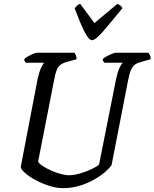

<svg xmlns="http://www.w3.org/2000/svg" viewBox="-20 -978 803 998"><path d="M307 0Q273 0 234.5 -12.5Q196 -25 163 -43Q130 -61 109 -80Q88 -99 88 -111L176 -570Q184 -605 194 -626.5Q204 -648 211 -652H114Q112 -654 109 -659Q106 -664 106 -671Q113 -678 126.5 -685.5Q140 -693 153.5 -698.5Q167 -704 173 -704H367Q371 -699 374.5 -690Q378 -681 378 -670L330 -657Q300 -649 286 -633.5Q272 -618 263 -571L178 -137Q186 -125 206 -112.5Q226 -100 250.5 -89.5Q275 -79 298.5 -73Q322 -67 337 -67Q364 -67 396.5 -76.5Q429 -86 456.5 -99Q484 -112 495 -123L584 -570Q591 -603 601 -625Q611 -647 619 -652H522Q520 -654 517 -659.5Q514 -665 514 -671Q521 -678 535 -685.5Q549 -693 562.5 -698.5Q576 -704 581 -704H752Q755 -700 759.5 -691Q764 -682 763 -670L713 -656Q694 -651 682 -642.5Q670 -634 661.5 -616Q653 -598 646 -561L560 -120Q551 -106 528 -85.5Q505 -65 471 -45.5Q437 -26 395.5 -13Q354 0 307 0ZM458 -769Q441 -769 418 -815.5Q395 -862 368 -935Q373 -941 379.5 -948Q386 -955 397 -958L471 -858L590 -958Q612 -949 616 -935Q555 -860 515.5 -814.5Q476 -769 458 -769Z"/></svg>

Font: Texturina 72pt 72pt Medium
Style: Italic
Weight: 500
Italic angle: -11°
Designer: Guillermo Torres Carreño
Foundry: Omnibus-Type
Version: Version 1.002; ttfautohint (v1.8.3)